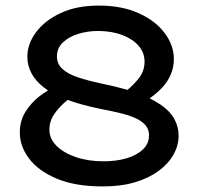

<svg xmlns="http://www.w3.org/2000/svg" viewBox="-20 -655 710 688"><path d="M348 13Q249 13 183 -15Q117 -43 84 -87Q51 -131 51 -180Q51 -222 71 -254Q91 -286 120 -309Q136 -321 152 -331Q145 -336 138 -341Q107 -365 92.5 -393Q78 -421 78 -451Q78 -498 109.5 -540Q141 -582 198 -608.5Q255 -635 334 -635Q417 -635 477.5 -607.5Q538 -580 570.5 -536Q603 -492 603 -444Q603 -413 591.5 -387Q580 -361 561 -341Q542 -321 521 -306Q519 -304 516 -303Q539 -291 557 -279Q590 -256 605 -228Q620 -200 620 -169Q620 -134 602 -101.5Q584 -69 549 -43Q514 -17 464 -2Q414 13 348 13ZM222 -297Q221 -296 220 -295Q193 -273 175 -247Q157 -221 157 -190Q157 -158 182.5 -132.5Q208 -107 252 -92Q296 -77 351 -77Q396 -77 432.5 -87.5Q469 -98 491.5 -119Q514 -140 514 -170Q514 -191 502 -205.5Q490 -220 468 -230.5Q446 -241 413.5 -249Q381 -257 339 -265Q271 -279 222 -297ZM437 -333Q462 -354 480 -378Q498 -403 498 -434Q498 -466 477 -490.5Q456 -515 418 -529.5Q380 -544 331 -544Q294 -544 260 -533.5Q226 -523 205 -502.5Q184 -482 184 -453Q184 -426 203.5 -408Q223 -390 259 -378Q295 -366 342 -356Q395 -345 437 -333Z"/></svg>

Font: BioRhyme ExtraBold Medium
Style: Regular
Weight: 500
Version: Version 1.600;gftools[0.9.33]